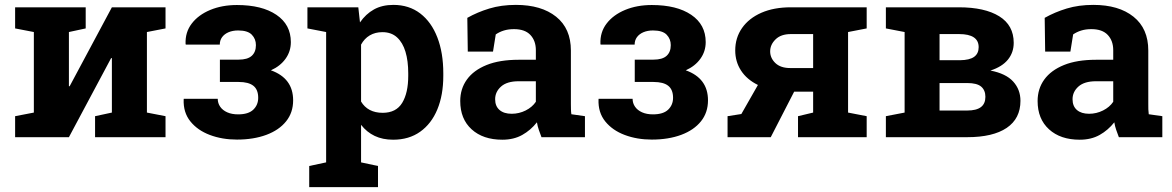

<svg xmlns="http://www.w3.org/2000/svg" viewBox="-20 -558 4768 781"><path d="M41.5 0V-85.4L117.7 -100.1V-427.7L41.5 -442.4V-528.3H260.3H328.6V-442.4L260.3 -427.7V-207.5L263.2 -207L435.1 -528.3H577.6H653.3V-442.4L577.6 -427.7V-100.1L653.3 -85.4V0H366.7V-85.4L435.1 -100.1V-321.3L432.1 -321.8L260.3 0Z M943.8 9.8Q883.8 9.8 833.7 -9Q783.7 -27.8 754.4 -64.2Q725.1 -100.6 727.1 -153.3L727.5 -156.2H865.7Q865.7 -138.2 875.7 -123.8Q885.7 -109.4 904.3 -101.1Q922.9 -92.8 948.7 -92.8Q990.7 -92.8 1010.5 -112.1Q1030.3 -131.3 1030.3 -160.2Q1030.3 -193.4 1010.7 -209Q991.2 -224.6 950.7 -224.6H874.5V-315.4H950.7Q986.8 -315.4 1003.9 -330.8Q1021 -346.2 1021 -374.5Q1021 -399.4 1004.4 -416.7Q987.8 -434.1 948.7 -434.1Q926.8 -434.1 909.9 -427Q893.1 -419.9 883.5 -407Q874 -394 874 -376.5H735.8L734.9 -379.4Q732.9 -426.8 760 -462.2Q787.1 -497.6 835.2 -517.6Q883.3 -537.6 943.8 -537.6Q1045.4 -537.6 1104.2 -497.8Q1163.1 -458 1163.1 -386.7Q1163.1 -349.1 1141.6 -319.1Q1120.1 -289.1 1082 -272Q1172.4 -239.7 1172.4 -149.9Q1172.4 -100.1 1143.8 -64.5Q1115.2 -28.8 1063.5 -9.5Q1011.7 9.8 943.8 9.8Z M1237.8 203.1V117.2L1306.6 102.5V-427.7L1230.5 -442.4V-528.3H1437.5L1444.3 -466.8Q1467.8 -501 1501 -519.5Q1534.2 -538.1 1580.1 -538.1Q1644 -538.1 1689.5 -503.2Q1734.9 -468.3 1759 -405.8Q1783.2 -343.3 1783.2 -259.8V-249.5Q1783.2 -171.4 1759 -113Q1734.9 -54.7 1689.2 -22.2Q1643.6 10.3 1579.1 10.3Q1536.6 10.3 1504.2 -5.1Q1471.7 -20.5 1448.7 -50.3V102.5L1517.6 117.2V203.1ZM1536.6 -99.1Q1591.3 -99.1 1616 -139.6Q1640.6 -180.2 1640.6 -249.5V-259.8Q1640.6 -310.1 1629.4 -347.4Q1618.2 -384.8 1595 -406Q1571.8 -427.2 1535.6 -427.2Q1506.3 -427.2 1484.1 -414.1Q1461.9 -400.9 1448.7 -376.5V-145Q1461.9 -122.6 1484.1 -110.8Q1506.3 -99.1 1536.6 -99.1Z M2023.4 10.3Q1944.8 10.3 1898.4 -32Q1852.1 -74.2 1852.1 -147Q1852.1 -196.8 1879.2 -234.4Q1906.2 -272 1959.2 -293.5Q2012.2 -314.9 2089.8 -314.9H2159.7V-354Q2159.7 -392.1 2137.5 -415.8Q2115.2 -439.5 2070.8 -439.5Q2047.9 -439.5 2029.5 -433.8Q2011.2 -428.2 1996.6 -418L1985.4 -348.1H1882.8L1880.9 -485.4Q1922.4 -508.8 1970.7 -523.4Q2019 -538.1 2078.6 -538.1Q2182.1 -538.1 2242.2 -490Q2302.2 -441.9 2302.2 -352.5V-134.8Q2302.2 -124 2302.5 -113.5Q2302.7 -103 2304.2 -93.3L2359.4 -85.4V0H2182.6Q2177.2 -13.7 2171.9 -29.3Q2166.5 -44.9 2164.1 -60.5Q2138.7 -28.3 2104.2 -9Q2069.8 10.3 2023.4 10.3ZM2061.5 -95.2Q2091.3 -95.2 2118.2 -108.6Q2145 -122.1 2159.7 -144V-227.5H2089.4Q2042.5 -227.5 2018.3 -206.1Q1994.1 -184.6 1994.1 -154.3Q1994.1 -126 2012 -110.6Q2029.8 -95.2 2061.5 -95.2Z M2631.3 9.8Q2571.3 9.8 2521.2 -9Q2471.2 -27.8 2441.9 -64.2Q2412.6 -100.6 2414.6 -153.3L2415 -156.2H2553.2Q2553.2 -138.2 2563.2 -123.8Q2573.2 -109.4 2591.8 -101.1Q2610.4 -92.8 2636.2 -92.8Q2678.2 -92.8 2698 -112.1Q2717.8 -131.3 2717.8 -160.2Q2717.8 -193.4 2698.2 -209Q2678.7 -224.6 2638.2 -224.6H2562V-315.4H2638.2Q2674.3 -315.4 2691.4 -330.8Q2708.5 -346.2 2708.5 -374.5Q2708.5 -399.4 2691.9 -416.7Q2675.3 -434.1 2636.2 -434.1Q2614.3 -434.1 2597.4 -427Q2580.6 -419.9 2571 -407Q2561.5 -394 2561.5 -376.5H2423.3L2422.4 -379.4Q2420.4 -426.8 2447.5 -462.2Q2474.6 -497.6 2522.7 -517.6Q2570.8 -537.6 2631.3 -537.6Q2732.9 -537.6 2791.7 -497.8Q2850.6 -458 2850.6 -386.7Q2850.6 -349.1 2829.1 -319.1Q2807.6 -289.1 2769.5 -272Q2859.9 -239.7 2859.9 -149.9Q2859.9 -100.1 2831.3 -64.5Q2802.7 -28.8 2751 -9.5Q2699.2 9.8 2631.3 9.8Z M2939.5 0V-85.4L2995.6 -94.2L3063 -212.4Q3018.1 -234.4 2994.4 -270.8Q2970.7 -307.1 2970.7 -353Q2970.7 -404.3 2998.5 -444.1Q3026.4 -483.9 3077.1 -506.1Q3127.9 -528.3 3196.8 -528.3H3505.4V-442.4L3429.7 -427.7V-100.1L3505.4 -85.4V0H3226.1V-85.4L3287.6 -100.1V-185.1H3210.4L3115.2 0ZM3194.3 -281.2H3287.6V-419.4H3196.8Q3156.7 -419.4 3134.8 -397.9Q3112.8 -376.5 3112.8 -349.1Q3112.8 -321.8 3134 -301.5Q3155.3 -281.2 3194.3 -281.2Z M3583.5 0V-85.4L3659.7 -100.1V-427.7L3583.5 -442.4V-528.3H3659.7H3880.4Q3985.8 -528.3 4044.7 -491.7Q4103.5 -455.1 4103.5 -383.8Q4103.5 -344.7 4080.1 -315.7Q4056.6 -286.6 4008.8 -271Q4071.8 -258.8 4101.3 -226.3Q4130.9 -193.8 4130.9 -147.9Q4130.9 -75.7 4075 -37.8Q4019 0 3914.6 0ZM3801.8 -108.4H3914.1Q3951.7 -108.4 3970 -122.3Q3988.3 -136.2 3988.3 -164.1Q3988.3 -190.9 3971.2 -205.6Q3954.1 -220.2 3914.6 -220.2H3801.8ZM3801.8 -313H3884.3Q3924.3 -313.5 3942.6 -326.9Q3960.9 -340.3 3960.9 -366.2Q3960.9 -419.4 3881.3 -419.4H3801.8Z M4372.1 10.3Q4293.5 10.3 4247.1 -32Q4200.7 -74.2 4200.7 -147Q4200.7 -196.8 4227.8 -234.4Q4254.9 -272 4307.9 -293.5Q4360.8 -314.9 4438.5 -314.9H4508.3V-354Q4508.3 -392.1 4486.1 -415.8Q4463.9 -439.5 4419.4 -439.5Q4396.5 -439.5 4378.2 -433.8Q4359.9 -428.2 4345.2 -418L4334 -348.1H4231.4L4229.5 -485.4Q4271 -508.8 4319.3 -523.4Q4367.7 -538.1 4427.2 -538.1Q4530.8 -538.1 4590.8 -490Q4650.9 -441.9 4650.9 -352.5V-134.8Q4650.9 -124 4651.1 -113.5Q4651.4 -103 4652.8 -93.3L4708 -85.4V0H4531.2Q4525.9 -13.7 4520.5 -29.3Q4515.1 -44.9 4512.7 -60.5Q4487.3 -28.3 4452.9 -9Q4418.5 10.3 4372.1 10.3ZM4410.2 -95.2Q4439.9 -95.2 4466.8 -108.6Q4493.7 -122.1 4508.3 -144V-227.5H4438Q4391.1 -227.5 4366.9 -206.1Q4342.8 -184.6 4342.8 -154.3Q4342.8 -126 4360.6 -110.6Q4378.4 -95.2 4410.2 -95.2Z"/></svg>

Font: Robotiche
Style: Bold
Weight: 700
Designer: Google
Version: Version 2.001